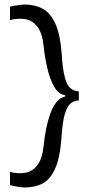

<svg xmlns="http://www.w3.org/2000/svg" viewBox="-20 -707 377 843"><path d="M326 -266Q304 -265 289 -252Q274 -239 264 -204Q254 -169 250 -103Q243 -10 220.5 37Q198 84 164.5 100Q131 116 90 116Q78 116 60 113.5Q42 111 24 106V48Q60 57 91.5 51.5Q123 46 144.5 17.5Q166 -11 172 -70Q175 -103 182 -138.5Q189 -174 200 -205.5Q211 -237 227.5 -258Q244 -279 266 -283V-289Q237 -293 218 -326Q199 -359 188 -406.5Q177 -454 172 -501Q166 -562 144 -590Q122 -618 90.5 -623Q59 -628 24 -619V-678Q42 -682 60 -684.5Q78 -687 90 -687Q131 -687 165 -670Q199 -653 221.5 -606.5Q244 -560 251 -470Q255 -403 264.5 -368Q274 -333 289 -320Q304 -307 326 -306Z"/></svg>

Font: Bricolage Grotesque 96pt Light
Style: Regular
Weight: 300
Designer: Mathieu Triay
Foundry: Atelier Triay
Version: Version 1.001; ttfautohint (v1.8.4.7-5d5b);gftools[0.9.33.de